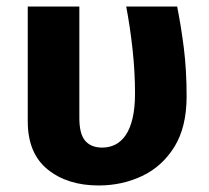

<svg xmlns="http://www.w3.org/2000/svg" viewBox="-20 -551 640 588"><path d="M522.5 -531Q534.5 -471.5 543 -404Q551.5 -336.5 551.5 -256Q551.5 -161.5 514 -101.2Q476.5 -41 415.2 -12Q354 17 282 17Q186.5 17 125.8 -32.2Q65 -81.5 65 -179.5V-531H223V-189.5Q223 -140.5 241 -119.8Q259 -99 293 -99Q315 -99 333.2 -108.2Q351.5 -117.5 365 -137.2Q378.5 -157 386 -188.8Q393.5 -220.5 393.5 -265Q393.5 -330.5 386 -399.5Q378.5 -468.5 366.5 -531Z"/></svg>

Font: Fira Code Light
Style: Bold
Weight: 700
Monospace: yes
Version: Version 5.002